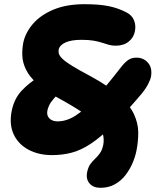

<svg xmlns="http://www.w3.org/2000/svg" viewBox="-20 -730 753 916"><path d="M459 166Q425 166 407 145Q389 124 396 90Q401 67 411 53Q421 39 433.5 27.5Q446 16 457 0.5Q468 -15 473 -41Q477 -65 471.5 -87.5Q466 -110 444 -135Q422 -160 377 -191Q332 -222 257 -263Q193 -298 156.5 -331.5Q120 -365 104 -398Q88 -431 86.5 -463Q85 -495 91 -526Q101 -574 137 -616Q173 -658 235 -684Q297 -710 383 -710Q454 -710 499.5 -700.5Q545 -691 583 -671Q609 -658 619 -634Q629 -610 624 -583Q619 -552 594.5 -532Q570 -512 532 -512Q515 -512 500 -516Q485 -520 467.5 -526Q450 -532 426.5 -536Q403 -540 368 -540Q320 -540 292.5 -527.5Q265 -515 260 -494Q258 -484 261 -473.5Q264 -463 278.5 -449Q293 -435 324.5 -415.5Q356 -396 411 -367Q499 -319 548.5 -274.5Q598 -230 618.5 -186.5Q639 -143 639.5 -99.5Q640 -56 631 -11Q625 19 611.5 50Q598 81 577 107.5Q556 134 526.5 150Q497 166 459 166ZM228 10Q165 10 116.5 -15.5Q68 -41 45.5 -88.5Q23 -136 36 -202Q48 -260 84 -298Q120 -336 164 -362Q194 -379 220.5 -381Q247 -383 268 -364Q280 -354 277.5 -327.5Q275 -301 259 -284Q233 -257 222 -240.5Q211 -224 206 -202Q203 -185 209.5 -173.5Q216 -162 228 -156.5Q240 -151 255 -151Q298 -151 341.5 -179Q385 -207 437 -264Q489 -321 557 -409Q574 -431 590.5 -443Q607 -455 631 -455Q665 -455 686.5 -430Q708 -405 700 -362Q698 -352 687.5 -330.5Q677 -309 656 -283Q578 -191 519.5 -133.5Q461 -76 413.5 -44.5Q366 -13 321.5 -1.5Q277 10 228 10Z"/></svg>

Font: Shantell Sans ExtraBold
Style: Italic
Weight: 800
Italic angle: -11°
Designer: Stephen Nixon, Anya Danilova, Shantell Martin
Foundry: Arrow Type
Version: Version 1.011;[c5ecc13dd]